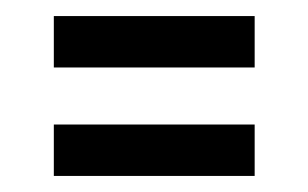

<svg xmlns="http://www.w3.org/2000/svg" viewBox="-20 -418 384 239"><path d="M47 -334V-398H297V-334ZM47 -199V-263H297V-199Z"/></svg>

Font: Bricolage Grotesque Condensed Light
Style: Regular
Weight: 300
Width: 3
Designer: Mathieu Triay
Foundry: Atelier Triay
Version: Version 1.000;gftools[0.9.30]